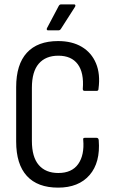

<svg xmlns="http://www.w3.org/2000/svg" viewBox="-20 -851 525 879"><path d="M246 8Q152 8 103 -45.5Q54 -99 54 -203V-452Q54 -556 103 -609.5Q152 -663 246 -663Q310 -663 354.5 -636.5Q399 -610 419.5 -561Q440 -512 431 -445Q431 -435 423 -435H367Q359 -435 359 -444Q365 -518 336 -557Q307 -596 247 -596Q189 -596 157.5 -559.5Q126 -523 126 -449V-206Q126 -132 157.5 -95.5Q189 -59 247 -59Q309 -59 338 -100Q367 -141 361 -211Q359 -220 368 -220H422Q431 -220 432 -209Q440 -107 390 -49.5Q340 8 246 8ZM200 -712Q196 -712 194.5 -715Q193 -718 195 -722L249 -824Q253 -831 260 -831H319Q324 -831 325 -827.5Q326 -824 323 -819L259 -719Q255 -712 247 -712Z"/></svg>

Font: Sofia Sans Condensed
Style: Regular
Weight: 400
Designer: Botio Nikoltchev, Ani Petrova
Foundry: lettersoup
Version: Version 4.100